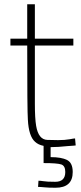

<svg xmlns="http://www.w3.org/2000/svg" viewBox="-20 -682 382 903"><path d="M241 201Q208 201 189 199Q170 197 159 197L161 168Q171 168 183 170Q199 173 240 173Q287 173 287 127Q287 98 268.5 91.5Q250 85 185 85V4Q160 -1 145 -15Q115 -41 111 -120Q108 -160 108 -468H29V-500H108V-662H144V-500H325V-468H144V-195Q144 -125 150 -90Q161 -25 203 -24Q223 -23 253 -23Q285 -23 307 -27Q328 -31 333 -31L336 2Q331 3 327 3Q323 3 299 5Q253 10 218 10V57Q269 57 295.5 70.5Q322 84 322 127Q322 201 241 201Z"/></svg>

Font: Storia Sans Thin
Style: Regular
Weight: 100
Designer: Accademia di Belle Arti di Urbino and others
Foundry: Accademia di Belle Arti di Urbino and others.
Version: Version 60.001;May 25, 2020;FontCreator 12.0.0.2522 64-bit